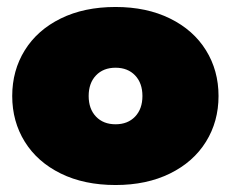

<svg xmlns="http://www.w3.org/2000/svg" viewBox="-20 -515 661 550"><path d="M15 -240Q15 -313 51 -371Q87 -429 154 -462Q221 -495 311 -495Q400 -495 467 -462Q534 -429 570 -371Q606 -313 606 -240Q606 -167 570 -109Q534 -51 467 -18Q400 15 311 15Q221 15 154 -18Q87 -51 51 -109Q15 -167 15 -240ZM388 -240Q388 -277 367 -299Q346 -321 311 -321Q276 -321 255 -299Q234 -277 234 -240Q234 -203 255 -181Q276 -159 311 -159Q346 -159 367 -181Q388 -203 388 -240Z"/></svg>

Font: Readiness Black
Style: Regular
Weight: 900
Designer: Katatrad Team
Foundry: CadsonDemak
Version: Version 1.00;April 23, 2019;FontCreator 11.5.0.2425 64-bit; 